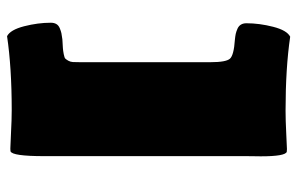

<svg xmlns="http://www.w3.org/2000/svg" viewBox="-169 -611 842 544"><g transform="rotate(90 252.0 -339.0)"><path d="M156.2 -144V-514.6Q156.2 -558.6 146.2 -569.6Q136.2 -580.6 92.8 -583.5Q82.5 -584.5 75.9 -585.9Q69.3 -587.4 61.5 -590.8Q53.7 -594.2 49.8 -600.6Q45.9 -606.9 45.9 -616.2Q45.9 -652.8 55.9 -691.9Q65.9 -731 84 -740.2Q172.9 -727.1 293.5 -727.1Q320.3 -727.1 357.7 -729Q395 -731 402.3 -731Q403.8 -731 406.5 -730.7Q409.2 -730.5 410.2 -730.5Q422.9 -726.1 422.9 -656.7Q422.9 -648.9 422.6 -635.3Q422.4 -621.6 422.4 -616.2V-43Q422.4 47.4 408.7 52.2Q407.7 52.2 405 52.5Q402.3 52.7 400.9 52.7Q393.6 52.7 356.2 50.8Q318.8 48.8 292 48.8Q171.4 48.8 82.5 62Q64.5 52.7 54.4 13.7Q44.4 -25.4 44.4 -62Q44.4 -71.3 48.1 -77.6Q51.8 -84 60.1 -87.4Q68.4 -90.8 74.2 -92Q80.1 -93.3 91.3 -94.7Q109.4 -95.7 116.5 -96.2Q123.5 -96.7 133.5 -98.6Q143.6 -100.6 146 -103Q148.4 -105.5 151.9 -111.3Q155.3 -117.2 155.8 -124.5Q156.2 -131.8 156.2 -144Z"/></g></svg>

Font: Coustard Black
Style: Regular
Weight: 900
Foundry: vernon adams
Version: Version 1.001;